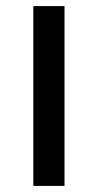

<svg xmlns="http://www.w3.org/2000/svg" viewBox="-20 -611 322 631"><path d="M89.5 -244V-591H192V-244ZM89.5 0V-304.5H192V0Z"/></svg>

Font: Anek Gujarati SemiExpanded Medium
Style: Regular
Weight: 500
Width: 6
Designer: Mrunmayee Ghaisas (Gujarati), Yesha Goshar (Latin)
Foundry: Ek Type
Version: Version 1.003